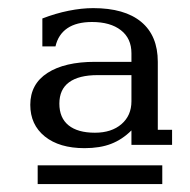

<svg xmlns="http://www.w3.org/2000/svg" viewBox="-20 -699 474 480"><path d="M374.5 -544.4V-374.5H410.2V-336.9H308.6V-373Q285.6 -350.1 257.8 -339.4Q230 -328.6 191.4 -328.6Q128.4 -328.6 92 -357.9Q55.7 -387.2 55.7 -437Q55.7 -488.8 98.6 -516.6Q141.6 -544.4 217.3 -544.4H308.6V-565.9Q308.6 -603 282.2 -623.5Q255.9 -644 210 -644Q171.4 -644 148.4 -628.4Q125.5 -612.8 118.7 -583H85.9V-652.8Q118.7 -665.5 151.4 -672.1Q184.1 -678.7 212.9 -678.7Q291.5 -678.7 333 -644.3Q374.5 -609.9 374.5 -544.4ZM308.6 -445.8V-511.2H224.1Q177.2 -511.2 152.8 -493.4Q128.4 -475.6 128.4 -439.9Q128.4 -404.3 151.4 -385.7Q174.3 -367.2 217.3 -367.2Q258.8 -367.2 283.7 -388.7Q308.6 -410.2 308.6 -445.8ZM74.2 -285.6H385.7V-238.8H74.2Z"/></svg>

Font: KhunPaOh
Style: Regular
Weight: 400
Designer: Khon Soe Zaw Thu
Version: Version 1.00 July 11, 2016, initial release